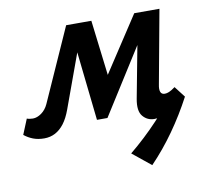

<svg xmlns="http://www.w3.org/2000/svg" viewBox="-93 -496 821 758"><g transform="rotate(-10 317.0 -116.5)"><path d="M458 185 384 125Q445 75 498.5 18Q552 -39 598 -103L632 -59Q596 9 552.5 70.5Q509 132 458 185ZM498 7Q470 7 452 -14.5Q434 -36 443 -84L496 -364L543 -388L316 -29H274L238 -357L266 -418H320L352 -154H319L492 -418H593L539 -124Q535 -105 539 -94.5Q543 -84 556 -84Q564 -84 573.5 -88Q583 -92 598 -103L632 -59Q598 -26 564 -9.5Q530 7 498 7ZM57 7Q32 7 12.5 -0.5Q-7 -8 -23 -21L2 -82Q7 -80 14.5 -79Q22 -78 26 -78Q43 -78 60.5 -90.5Q78 -103 88 -125L219 -418H285L165 -89Q153 -56 137 -35Q121 -14 101 -3.5Q81 7 57 7Z"/></g></svg>

Font: Ysabeau Infant
Style: Bold Italic
Weight: 700
Italic angle: -12°
Designer: Christian Thalmann (Catharsis Fonts)
Version: Version 2.001;gftools[0.9.30]; featfreeze: ss01,ss02,lnum